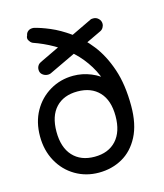

<svg xmlns="http://www.w3.org/2000/svg" viewBox="-110 -802 766 898"><g transform="rotate(-15 273.0 -352.5)"><path d="M258 14Q196 14 145 -16Q94 -46 64.5 -99.5Q35 -153 35 -221Q35 -290 64.5 -342.5Q94 -395 145 -425Q196 -455 258 -455Q302 -455 343.5 -438Q385 -421 417 -389L400 -366Q385 -424 357 -469.5Q329 -515 291.5 -550Q254 -585 209 -610.5Q164 -636 115 -653Q109 -656 105 -660.5Q101 -665 98 -670.5Q95 -676 95.5 -682Q96 -688 99 -693Q101 -706 111.5 -713.5Q122 -721 138 -719Q169 -712 213 -693.5Q257 -675 304 -641.5Q351 -608 392 -555.5Q433 -503 458.5 -427.5Q484 -352 484 -249Q484 -160 453.5 -101.5Q423 -43 372 -14.5Q321 14 258 14ZM258 -63Q325 -63 363 -104.5Q401 -146 401 -222Q401 -298 363 -338.5Q325 -379 258 -379Q191 -379 153 -338.5Q115 -298 115 -222Q115 -146 153 -104.5Q191 -63 258 -63ZM160 -493Q151 -489 139 -491Q127 -493 118 -501.5Q109 -510 109 -524Q109 -535 114.5 -543.5Q120 -552 129 -556L403 -687Q406 -689 410 -689.5Q414 -690 418 -690Q433 -690 443.5 -679.5Q454 -669 454 -655Q454 -645 448.5 -636Q443 -627 434 -623Z"/></g></svg>

Font: National Park
Style: Regular
Weight: 400
Designer: Andrea Herstowski, Ben Hoepner
Version: Version 1.009